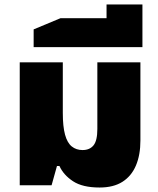

<svg xmlns="http://www.w3.org/2000/svg" viewBox="-20 -826 704 856"><path d="M424 10Q348 10 305.5 -18Q263 -46 245 -86H234L210 0H68V-548H260V-323Q260 -262 270 -225.5Q280 -189 300 -173Q320 -157 348 -157Q380 -157 397 -178Q414 -199 414 -251V-548H606V-200Q606 -135 586 -88Q566 -41 526 -15.5Q486 10 424 10Z M130 -616V-695L250 -745H615V-616ZM455 -693V-806H615V-693Z"/></svg>

Font: Noto Sans Thai Black
Style: Regular
Weight: 900
Version: Version 2.001